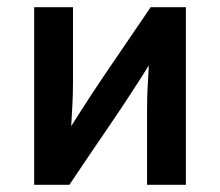

<svg xmlns="http://www.w3.org/2000/svg" viewBox="-20 -514 612 534"><path d="M394 -332Q342 -249 287 -168.5Q232 -88 177 -6L173 0H75V-494H183V-287Q183 -256 181.5 -225Q180 -194 178 -163Q230 -246 285 -326.5Q340 -407 395 -488L399 -494H497V0H389V-208Q389 -239 390.5 -270Q392 -301 394 -332Z"/></svg>

Font: Codetta
Style: Bold
Weight: 700
Designer: Ulrich Proeller
Foundry: PROSA GmbH
Version: Version 2.00;September 29, 2018;FontCreator 11.5.0.2427 64-b